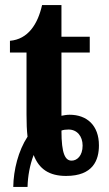

<svg xmlns="http://www.w3.org/2000/svg" viewBox="-20 -680 428 753"><path d="M32 53H88C89 11 97 -33 112 -72C133 -17 173 10 239 10C345 10 368 -52 368 -110C368 -188 321 -230 253 -230C242 -230 231 -228 221 -226V-474H332V-536H221V-660H145C128 -585 90 -526 19 -520V-474H84V-230C84 -197 85 -169 88 -144C52 -89 33 -14 32 53ZM261 -50C236 -50 221 -76 221 -168C229 -171 239 -172 249 -172C282 -172 304 -146 304 -109C304 -69 282 -50 261 -50Z"/></svg>

Font: Noto Serif Condensed
Style: Bold
Weight: 700
Width: 3
Designer: Monotype Design Team
Foundry: Monotype Imaging Inc.
Version: Version 2.015